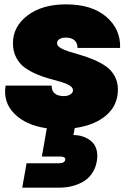

<svg xmlns="http://www.w3.org/2000/svg" viewBox="-20 -591 619 889"><path d="M525.9 -176.8Q525.9 -103 471.7 -56.9Q417.5 -10.7 326.2 2L319.8 34.2Q335.4 34.2 351.3 37.6Q367.2 41 383.5 49.8Q399.9 58.6 411.4 71.8Q422.9 85 428 106.7Q433.1 128.4 428.2 155.8Q422.4 189.9 404.1 214.8Q385.7 239.7 360.4 252.9Q335 266.1 309.1 272Q283.2 277.8 255.9 277.8H83L103 165H252.9Q278.8 165 282.2 148.9Q283.7 141.6 277.3 137.7Q271 133.8 258.8 133.8H173.8L196.8 2.9Q100.1 -10.7 46.6 -64.5Q-6.8 -118.2 5.9 -194.8H219.2Q218.8 -169.9 233.9 -158Q249 -146 275.9 -146Q293.5 -146 305.7 -153.8Q317.9 -161.6 317.9 -172.9Q317.9 -185.5 302.5 -195.1Q287.1 -204.6 262.7 -211.7Q238.3 -218.8 208.5 -226.8Q178.7 -234.9 149.2 -247.6Q119.6 -260.3 95.2 -277.6Q70.8 -294.9 55.4 -324Q40 -353 40 -391.1Q40 -468.3 107.7 -519.5Q175.3 -570.8 285.2 -570.8Q405.3 -570.8 472.2 -513.2Q539.1 -455.6 536.1 -369.1H338.9Q338.9 -391.6 325 -404.3Q311 -417 284.2 -417Q267.1 -417 255.6 -410.2Q244.1 -403.3 244.1 -391.1Q244.1 -378.9 259.8 -369.4Q275.4 -359.9 300 -352.1Q324.7 -344.2 354.7 -335.7Q384.8 -327.1 415 -314.2Q445.3 -301.3 470 -284.4Q494.6 -267.6 510.3 -239.7Q525.9 -211.9 525.9 -176.8Z"/></svg>

Font: SVN-Poppins Black
Style: Italic
Weight: 900
Italic angle: -10°
Designer: Ninad Kale (Devanagari), Jonny Pinhorn (Latin)
Foundry: Indian Type Foundry
Version: Version 3.002 2017